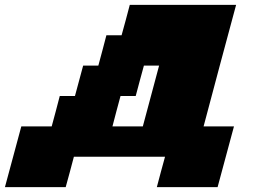

<svg xmlns="http://www.w3.org/2000/svg" viewBox="-54 -645 1074 790"><path d="M591.3 125H841.3Q852.5 83.5 875 0Q897.5 -83.5 908.7 -125H783.7Q805.7 -208.5 850.3 -375.2Q895 -542 917.5 -625H480Q474.6 -604 463.4 -562.3Q452.1 -520.5 446.3 -500H383.8Q378.4 -479 367.4 -437.5Q356.4 -396 350.6 -375H288.1Q282.7 -354 271.2 -312.3Q259.8 -270.5 254.4 -250H191.9Q186.5 -229 175.5 -187.3Q164.6 -145.5 158.7 -125H33.7Q22.5 -83.5 0 0Q-22.5 83.5 -33.7 125H216.3Q222.2 104 233.4 62.5Q244.6 21 250 0H625Q619.1 21 607.9 62.5Q596.7 104 591.3 125ZM533.7 -125H408.7Q414.1 -145.5 425 -187.3Q436 -229 441.9 -250H504.4Q509.8 -270.5 521 -312.3Q532.2 -354 538.1 -375H600.6Q589.4 -333 567.1 -249.8Q544.9 -166.5 533.7 -125Z"/></svg>

Font: Faithful 32x
Style: BoldOblique
Weight: 400
Foundry: Faithful Resource Pack
Version: Version 1.0; January 27, 2023